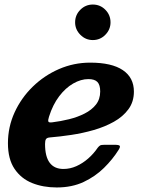

<svg xmlns="http://www.w3.org/2000/svg" viewBox="-20 -811 635 846"><path d="M389 -634.5Q421.5 -634.5 444.2 -657.8Q467 -681 467 -712.5Q467 -745 444.2 -768Q421.5 -791 389 -791Q357 -791 334 -768Q311 -745 311 -712.5Q311 -681 334 -657.8Q357 -634.5 389 -634.5ZM15 -180Q15 -110 44 -67Q73 -24 121.5 -4.5Q170 15 230 15Q297 15 348.5 -9.2Q400 -33.5 438.2 -71.2Q476.5 -109 502.5 -150.5Q511 -164 507.5 -168.5Q504 -173 485.5 -173H440Q426 -173 421 -170Q416 -167 410.5 -160Q392.5 -133.5 368.5 -112.5Q344.5 -91.5 316.8 -79Q289 -66.5 259.5 -66.5Q219.5 -66.5 199 -93.8Q178.5 -121 178.5 -176.5Q178.5 -192 182.8 -198.2Q187 -204.5 200.5 -205.5Q243.5 -209 293.8 -216.5Q344 -224 392.8 -238Q441.5 -252 481.8 -274.5Q522 -297 546 -329.8Q570 -362.5 570 -407.5Q570 -469 521.2 -502Q472.5 -535 377 -535Q305.5 -535 240.2 -506.8Q175 -478.5 124.2 -429Q73.5 -379.5 44.2 -315.5Q15 -251.5 15 -180ZM210 -272Q195 -270 193 -275.8Q191 -281.5 196 -297Q212.5 -349.5 240.5 -386.5Q268.5 -423.5 302.5 -443Q336.5 -462.5 369.5 -462.5Q397 -462.5 409.2 -449.8Q421.5 -437 421.5 -408Q421.5 -374 402.8 -350.2Q384 -326.5 353 -310.8Q322 -295 284.8 -285.8Q247.5 -276.5 210 -272Z"/></svg>

Font: Besley
Style: Bold Italic
Weight: 700
Italic angle: -13°
Designer: Owen Earl
Foundry: indestructible type*
Version: Version 2.001